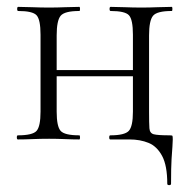

<svg xmlns="http://www.w3.org/2000/svg" viewBox="-20 -406 552 559"><path d="M467 129Q467 76 452 48Q437 20 412.5 10Q388 0 357 0H301Q298 0 298 -6Q298 -12 301 -12Q343 -12 355 -25Q367 -38 367 -81V-305Q367 -349 355.5 -361.5Q344 -374 302 -374Q299 -374 299 -380Q299 -386 302 -386Q320 -386 343.5 -385Q367 -384 392 -384Q415 -384 438.5 -385Q462 -386 480 -386Q482 -386 482 -380Q482 -374 480 -374Q437 -374 425.5 -360Q414 -346 414 -303V-81Q414 -47 415 -32.5Q416 -18 428 -15Q440 -12 474 -12Q481 -12 482 -10.5Q483 -9 483 0Q483 9 482 21Q481 33 479.5 57Q478 81 478 129Q478 133 472.5 133Q467 133 467 129ZM32 0Q29 0 29 -6Q29 -12 32 -12Q75 -12 86.5 -25Q98 -38 98 -81V-305Q98 -349 86.5 -361.5Q75 -374 33 -374Q30 -374 30 -380Q30 -386 33 -386Q51 -386 74.5 -385Q98 -384 123 -384Q146 -384 169.5 -385Q193 -386 211 -386Q213 -386 213 -380Q213 -374 211 -374Q168 -374 156.5 -360Q145 -346 145 -303V-81Q145 -38 156.5 -25Q168 -12 211 -12Q213 -12 213 -6Q213 0 211 0Q192 0 169 -1Q146 -2 123 -2Q98 -2 74.5 -1Q51 0 32 0ZM120 -184V-202H389V-184Z"/></svg>

Font: Cormorant Garamond Light
Style: Regular
Weight: 300
Designer: Christian Thalmann (Catharsis Fonts)
Foundry: Catharsis Fonts
Version: Version 4.001